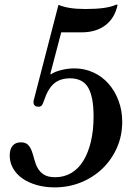

<svg xmlns="http://www.w3.org/2000/svg" viewBox="-20 -801 608 831"><path d="M198 -482 200 -479Q215 -490 244 -497.5Q273 -505 302 -505Q346 -505 384 -487.5Q422 -470 449.5 -439Q477 -408 493 -365.5Q509 -323 509 -274Q509 -214 486.5 -162.5Q464 -111 424.5 -72.5Q385 -34 331.5 -12Q278 10 216 10Q174 10 138 -0.5Q102 -11 76.5 -29Q51 -47 36.5 -72.5Q22 -98 22 -128Q22 -155 34.5 -170Q47 -185 70 -185Q91 -185 101.5 -174Q112 -163 118 -146Q124 -129 129 -109.5Q134 -90 143.5 -73Q153 -56 170.5 -45Q188 -34 219 -34Q258 -34 289 -52.5Q320 -71 341 -105.5Q362 -140 373.5 -188.5Q385 -237 385 -297Q385 -382 361.5 -422Q338 -462 283 -462Q241 -462 214.5 -440Q188 -418 171 -367Q165 -349 160 -344Q155 -339 147 -339Q125 -339 125 -359Q125 -365 126 -367L233 -780Q255 -771 283 -766.5Q311 -762 350 -762Q444 -762 483 -781L489 -780Q477 -723 436.5 -692Q396 -661 333 -661H245Z"/></svg>

Font: SVN-Libre Baskerville
Style: Regular
Weight: 400
Designer: Pablo Impallari, Rodrigo Fuenzalida
Foundry: Pablo Impallari, Rodrigo Fuenzalida
Version: Version 1.000; ttfautohint (v1.8.4)